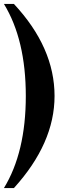

<svg xmlns="http://www.w3.org/2000/svg" viewBox="-20 -731 317 982"><path d="M0 231Q112 48 112 -240Q112 -528 0 -711H51Q259 -488 259 -240Q259 2 51 231Z"/></svg>

Font: UnnaBold
Style: Bold
Weight: 700
Designer: Jorge de Buen Unna
Foundry: Omnibus-Type
Version: Version 2.008;hotconv 1.0.109;makeotfexe 2.5.65596